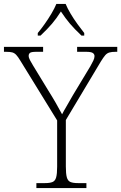

<svg xmlns="http://www.w3.org/2000/svg" viewBox="-30 -951 613 971"><path d="M154 0V-25H198Q222 -25 235.5 -30.5Q249 -36 254 -54Q259 -72 259 -108V-342L73 -644Q61 -664 52 -673.5Q43 -683 32 -686Q21 -689 0 -689H-10V-714H188V-689H154Q128 -689 121.5 -683.5Q115 -678 115 -669Q115 -659 121.5 -647Q128 -635 137 -620L215 -492Q234 -462 251.5 -431.5Q269 -401 284 -373Q292 -389 306.5 -413.5Q321 -438 339 -470L427 -616Q436 -632 442 -644.5Q448 -657 448 -667Q448 -677 439.5 -683Q431 -689 405 -689H360V-714H563V-689H555Q535 -689 523 -685.5Q511 -682 502 -671.5Q493 -661 480 -640L303 -344V-109Q303 -72 308 -54Q313 -36 326.5 -30.5Q340 -25 364 -25H407V0ZM161 -784Q177 -803 195.5 -829Q214 -855 230 -882Q246 -909 255 -931H302Q311 -909 327 -882Q343 -855 362 -829Q381 -803 396 -784V-771H382Q347 -804 324 -831Q301 -858 278 -893Q256 -858 233 -831Q210 -804 175 -771H161Z"/></svg>

Font: Noto Serif Malayalam ExtraLight
Style: Regular
Weight: 200
Designer: Indian type Foundry, Jelle Bosma, Monotype Design Team
Foundry: Monotype Imaging Inc.
Version: Version 2.104; ttfautohint (v1.8.4.7-5d5b)